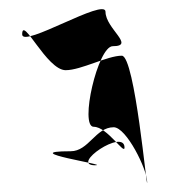

<svg xmlns="http://www.w3.org/2000/svg" viewBox="-20 -626 375 424"><path d="M187 -346C155 -346 196 -524 229 -524C280 -524 213 -563 213 -600C213 -632 29 -519 29 -550C29 -593 83 -471 125 -471C159 -471 217 -503 249 -503C278 -503 305 -196 305 -224C305 -252 259 -345 231 -345C191 -345 176 -292 136 -292C11 -292 227 -261 190 -261C133 -261 255 -344 255 -300C255 -283 217 -346 187 -346Z"/></svg>

Font: CiSf CamouflageKit II
Style: Regular
Weight: 400
Version: Version 1